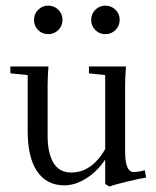

<svg xmlns="http://www.w3.org/2000/svg" viewBox="-20 -652 558 687"><path d="M101.6 -581.1Q101.6 -602.1 116.5 -616.9Q131.3 -631.8 152.3 -631.8Q173.8 -631.8 188.7 -617.2Q203.6 -602.5 203.6 -581.1Q203.6 -559.6 188.7 -544.7Q173.8 -529.8 152.3 -529.8Q130.9 -529.8 116.2 -544.7Q101.6 -559.6 101.6 -581.1ZM306.2 -581.1Q306.2 -602.1 321 -616.9Q335.9 -631.8 356.9 -631.8Q378.4 -631.8 393.3 -617.2Q408.2 -602.5 408.2 -581.1Q408.2 -559.6 393.3 -544.7Q378.4 -529.8 356.9 -529.8Q335.4 -529.8 320.8 -544.7Q306.2 -559.6 306.2 -581.1ZM210.4 11.2Q147 11.2 113 -38.6Q79.1 -88.4 79.1 -182.1V-383.3L17.1 -389.6V-414.1H153.3Q150.4 -373 150.4 -349.1V-166Q150.4 -104.5 171.1 -69.6Q191.9 -34.7 235.4 -34.7Q307.6 -34.7 356.4 -118.2V-383.3L298.3 -389.6V-414.1H430.7Q427.7 -373 427.7 -349.1V-108.9Q427.7 -36.6 458 -36.6Q476.6 -36.6 498 -43L502.9 -16.6Q481.9 -13.7 432.6 -1.7Q383.3 10.3 371.6 15.6L356.4 6.3V-81.1Q329.1 -39.6 289.3 -14.2Q249.5 11.2 210.4 11.2Z"/></svg>

Font: Elstob 18pt
Style: Regular
Weight: 400
Designer: Peter S. Baker
Version: Version 1.015